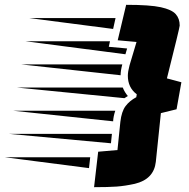

<svg xmlns="http://www.w3.org/2000/svg" viewBox="-230 -700 783 796"><path d="M515 -594Q515 -586 462 -375L522 -359L502 -247L437 -231L416 -29Q408 43 329 62Q288 71 253.5 73.5Q219 76 160 76L177 -71L257 -78L269 -195Q274 -238 290.5 -260Q307 -282 335 -297L337 -309Q300 -337 300 -386Q300 -403 307 -429L336 -526L258 -533L293 -680Q392 -680 437 -670Q482 -660 498.5 -641.5Q515 -623 515 -594ZM139 -3 -210 -48H144ZM290 -475 -125 -529H226L221 -506L297 -499ZM239 -580 -108 -625H249ZM300 -302 286 -293 -159 -337H279Q287 -317 300 -302ZM239 -197 -176 -241H248Q240 -218 239 -197ZM230 -106 -193 -145H234ZM270 -388 -142 -433H277Q270 -407 270 -388Z"/></svg>

Font: Faster One
Style: Regular
Weight: 400
Designer: Eduardo Rodriguez Tunni
Foundry: Eduardo Rodriguez Tunni
Version: Version 1.002